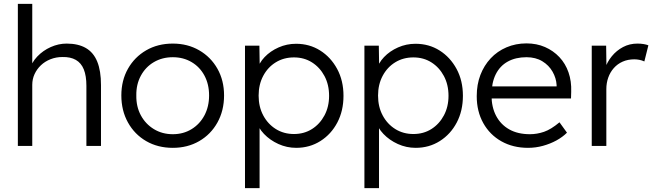

<svg xmlns="http://www.w3.org/2000/svg" viewBox="-20 -760 3402 1000"><path d="M73 -740H148V-408L133 -393Q144 -434 174 -465.5Q204 -497 244.5 -515Q285 -533 327 -533Q387 -533 427 -510Q467 -487 486.5 -439Q506 -391 506 -317V0H430V-313Q430 -365 416.5 -398.5Q403 -432 375 -448Q347 -464 305 -463Q272 -463 243 -451.5Q214 -440 193 -420Q172 -400 160 -374Q148 -348 148 -318V0H111Q104 0 95 0Q86 0 73 0Z M612 -263Q612 -341 646.5 -402Q681 -463 741.5 -498Q802 -533 880 -533Q957 -533 1017.5 -498Q1078 -463 1112.5 -402Q1147 -341 1147 -263Q1147 -184 1112.5 -122Q1078 -60 1017.5 -25Q957 10 880 10Q802 10 741.5 -25Q681 -60 646.5 -122Q612 -184 612 -263ZM1069 -263Q1069 -321 1045 -366Q1021 -411 978 -436.5Q935 -462 880 -462Q825 -462 781.5 -436.5Q738 -411 713.5 -365.5Q689 -320 690 -263Q689 -205 713.5 -159.5Q738 -114 781.5 -87.5Q825 -61 880 -61Q935 -61 978 -87.5Q1021 -114 1045 -159.5Q1069 -205 1069 -263Z M1256 220V-522H1331L1333 -395L1319 -393Q1328 -431 1358 -462.5Q1388 -494 1431 -513Q1474 -532 1522 -532Q1592 -532 1647.5 -497Q1703 -462 1736 -401Q1769 -340 1769 -261Q1769 -183 1737 -122Q1705 -61 1649 -25.5Q1593 10 1523 10Q1474 10 1430 -10Q1386 -30 1355 -62.5Q1324 -95 1314 -133H1332V220ZM1694 -261Q1694 -319 1670 -364Q1646 -409 1605 -435Q1564 -461 1511 -461Q1458 -461 1416.5 -435.5Q1375 -410 1351 -365Q1327 -320 1327 -262Q1327 -204 1351 -159Q1375 -114 1416.5 -88Q1458 -62 1511 -62Q1564 -62 1605 -88Q1646 -114 1670 -159Q1694 -204 1694 -261Z M1878 220V-522H1953L1955 -395L1941 -393Q1950 -431 1980 -462.5Q2010 -494 2053 -513Q2096 -532 2144 -532Q2214 -532 2269.5 -497Q2325 -462 2358 -401Q2391 -340 2391 -261Q2391 -183 2359 -122Q2327 -61 2271 -25.5Q2215 10 2145 10Q2096 10 2052 -10Q2008 -30 1977 -62.5Q1946 -95 1936 -133H1954V220ZM2316 -261Q2316 -319 2292 -364Q2268 -409 2227 -435Q2186 -461 2133 -461Q2080 -461 2038.5 -435.5Q1997 -410 1973 -365Q1949 -320 1949 -262Q1949 -204 1973 -159Q1997 -114 2038.5 -88Q2080 -62 2133 -62Q2186 -62 2227 -88Q2268 -114 2292 -159Q2316 -204 2316 -261Z M2463 -259Q2463 -320 2482 -369.5Q2501 -419 2535.5 -456Q2570 -493 2618 -513.5Q2666 -534 2722 -534Q2775 -534 2818.5 -515Q2862 -496 2893.5 -462.5Q2925 -429 2941 -383Q2957 -337 2955 -282L2954 -247H2519L2508 -310H2897L2879 -293V-317Q2877 -353 2858 -386.5Q2839 -420 2804.5 -441Q2770 -462 2722 -462Q2666 -462 2625 -439.5Q2584 -417 2562 -373Q2540 -329 2540 -264Q2540 -202 2564 -156.5Q2588 -111 2632.5 -86Q2677 -61 2740 -61Q2777 -61 2813.5 -73.5Q2850 -86 2894 -123L2933 -69Q2910 -46 2878 -28.5Q2846 -11 2808 -0.5Q2770 10 2730 10Q2652 10 2591.5 -24Q2531 -58 2497 -119Q2463 -180 2463 -259Z M3062 0V-522H3137L3139 -383L3131 -402Q3142 -437 3166.5 -467Q3191 -497 3225 -515Q3259 -533 3300 -533Q3317 -533 3332 -530.5Q3347 -528 3357 -524L3336 -440Q3323 -446 3309.5 -448.5Q3296 -451 3284 -451Q3250 -451 3223 -439Q3196 -427 3177 -405.5Q3158 -384 3148 -356Q3138 -328 3138 -296V0Z"/></svg>

Font: Mach Light
Style: Regular
Weight: 300
Version: Version 1.002